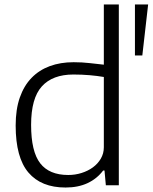

<svg xmlns="http://www.w3.org/2000/svg" viewBox="-20 -828 682 858"><path d="M285 -46Q316 -46 344.5 -55Q373 -64 395 -80Q417 -96 430.5 -119Q444 -142 444 -170V-484Q415 -489 380.5 -492Q346 -495 308 -495Q215 -495 167 -442Q119 -389 119 -270Q119 -151 159.5 -98.5Q200 -46 285 -46ZM273 10Q164 10 107 -57Q50 -124 50 -267Q50 -339 68.5 -392Q87 -445 121 -480Q155 -515 202.5 -532.5Q250 -550 309 -550Q347 -550 381 -546Q415 -542 444 -539V-808H511V0H453L447 -66H441Q413 -29 371 -9.5Q329 10 273 10ZM583 -808H642L616 -580H583Z"/></svg>

Font: EncodeSans
Style: Light
Weight: 300
Designer: Pablo Impallari, Andres Torresi
Foundry: Pablo Impallari, Andres Torresi
Version: Version 1.000; ttfautohint (v1.4.1)